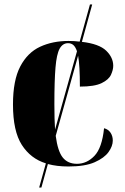

<svg xmlns="http://www.w3.org/2000/svg" viewBox="-20 -734 559 858"><path d="M155 104 185 -4Q117 -25 77.5 -86.5Q38 -148 38 -267Q38 -375 70.5 -437Q103 -499 159 -525Q215 -551 286 -551Q313 -551 336 -548L382 -714H392L346 -547Q423 -538 454.5 -507.5Q486 -477 486 -440Q486 -422 476 -400Q466 -378 434 -362.5Q402 -347 337 -347Q337 -442 329 -485L229 -127Q238 -58 260.5 -30Q283 -2 324 -2Q368 -2 402 -37.5Q436 -73 445 -161Q464 -156 474 -141Q484 -126 484 -106Q484 -81 465 -54.5Q446 -28 403 -9Q360 10 286 10Q234 10 194 -1L165 104ZM223 -268Q223 -200 226 -155L324 -505Q317 -525 307.5 -533Q298 -541 284 -541Q260 -541 246.5 -516.5Q233 -492 228 -432.5Q223 -373 223 -268Z"/></svg>

Font: Noto Serif Display SemiCondensed Black
Style: Regular
Weight: 900
Width: 4
Designer: Monotype Design Team
Foundry: Monotype Imaging Inc.
Version: Version 2.009